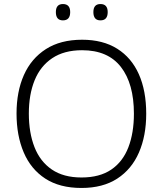

<svg xmlns="http://www.w3.org/2000/svg" viewBox="-20 -922 808 952"><path d="M705 -358Q705 -249 669 -166Q633 -83 561.5 -36.5Q490 10 384 10Q276 10 204.5 -36.5Q133 -83 97.5 -166.5Q62 -250 62 -359Q62 -468 98.5 -550Q135 -632 207.5 -678.5Q280 -725 387 -725Q490 -725 561 -680.5Q632 -636 668.5 -554Q705 -472 705 -358ZM123 -359Q123 -264 151 -192.5Q179 -121 237 -81.5Q295 -42 384 -42Q474 -42 531.5 -81Q589 -120 616.5 -191.5Q644 -263 644 -358Q644 -507 579.5 -590Q515 -673 387 -673Q298 -673 239 -633.5Q180 -594 151.5 -523.5Q123 -453 123 -359ZM257 -862Q257 -902 292 -902Q328 -902 328 -862Q328 -821 292 -821Q257 -821 257 -862ZM443 -862Q443 -902 478 -902Q514 -902 514 -862Q514 -821 478 -821Q443 -821 443 -862Z"/></svg>

Font: Noto Sans Cherokee Light
Style: Regular
Weight: 300
Designer: Monotype Design Team
Foundry: Monotype Imaging Inc.
Version: Version 2.001; ttfautohint (v1.8.4.7-5d5b)